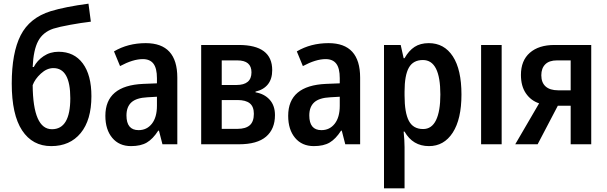

<svg xmlns="http://www.w3.org/2000/svg" viewBox="-20 -786 3307 1046"><path d="M256 -725Q335 -749 462 -766L475 -668Q424 -662 363.5 -651Q303 -640 271 -630Q214 -611 188 -562.5Q162 -514 158 -421H164Q182 -456 217.5 -480Q253 -504 299 -504Q384 -504 431 -440.5Q478 -377 478 -262Q478 -132 419.5 -61Q361 10 259 10Q157 10 100.5 -75.5Q44 -161 44 -331Q44 -498 92.5 -593.5Q141 -689 256 -725ZM363 -251Q363 -415 271 -415Q235 -415 202.5 -385Q170 -355 158 -322Q160 -82 263 -82Q363 -82 363 -251Z M946 -363V0H865L846 -74H842Q813 -29 780 -9.5Q747 10 694 10Q629 10 591.5 -35Q554 -80 554 -155Q554 -320 760 -329L835 -332V-360Q835 -414 816 -439Q797 -464 758 -464Q705 -464 634 -426L601 -506Q677 -551 774 -551Q946 -551 946 -363ZM783 -256Q723 -253 696 -228.5Q669 -204 669 -157Q669 -77 735 -77Q780 -77 807.5 -112Q835 -147 835 -210V-259Z M1372 -287V-283Q1420 -275 1449 -243Q1478 -211 1478 -159Q1478 -83 1429.5 -41.5Q1381 0 1282 0H1076V-541H1281Q1463 -541 1463 -404Q1463 -356 1439.5 -326.5Q1416 -297 1372 -287ZM1273 -457H1188V-323H1268Q1350 -323 1350 -392Q1350 -457 1273 -457ZM1274 -241H1188V-84H1274Q1318 -84 1340.5 -103.5Q1363 -123 1363 -166Q1363 -205 1341 -223Q1319 -241 1274 -241Z M1942 -363V0H1861L1842 -74H1838Q1809 -29 1776 -9.5Q1743 10 1690 10Q1625 10 1587.5 -35Q1550 -80 1550 -155Q1550 -320 1756 -329L1831 -332V-360Q1831 -414 1812 -439Q1793 -464 1754 -464Q1701 -464 1630 -426L1597 -506Q1673 -551 1770 -551Q1942 -551 1942 -363ZM1779 -256Q1719 -253 1692 -228.5Q1665 -204 1665 -157Q1665 -77 1731 -77Q1776 -77 1803.5 -112Q1831 -147 1831 -210V-259Z M2494 -271Q2494 -137 2446.5 -63.5Q2399 10 2317 10Q2229 10 2184 -69H2179Q2184 -19 2184 16V240H2072V-541H2163L2179 -469H2184Q2207 -510 2238.5 -530.5Q2270 -551 2316 -551Q2400 -551 2447 -479Q2494 -407 2494 -271ZM2184 -287V-266Q2184 -172 2207.5 -127.5Q2231 -83 2285 -83Q2332 -83 2355.5 -131.5Q2379 -180 2379 -271Q2379 -459 2284 -459Q2231 -459 2207.5 -417.5Q2184 -376 2184 -287Z M2601 0V-541H2713V0Z M2787 0 2917 -223Q2872 -238 2845 -277.5Q2818 -317 2818 -378Q2818 -456 2866.5 -498.5Q2915 -541 3001 -541H3201V0H3089V-210H3019L2909 0ZM3021 -294H3089V-457H3014Q2972 -457 2950.5 -435.5Q2929 -414 2929 -376Q2929 -336 2952.5 -315Q2976 -294 3021 -294Z"/></svg>

Font: Noto Sans Display Medium Narrow
Style: Regular
Weight: 500
Width: 4
Designer: Monotype Design team
Foundry: Monotype Imaging Inc.
Version: Version 1.000